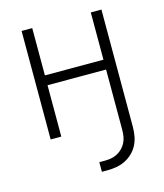

<svg xmlns="http://www.w3.org/2000/svg" viewBox="-111 -613 772 906"><g transform="rotate(-15 275.0 -160.0)"><path d="M274 210V163H302Q318 163 333.5 160Q349 157 363 149.5Q377 142 388 130.5Q399 119 406 105Q413 91 415.5 75Q418 59 418 43V-251H132V0H80V-530H132V-299H418V-530H470V43Q470 66 466 88Q462 110 452 130Q442 150 425.5 166Q409 182 389 192Q369 202 346.5 206Q324 210 302 210Z"/></g></svg>

Font: Lode Dark
Style: Regular
Weight: 400
Monospace: yes
Designer: Belleve Invis
Foundry: Belleve Invis
Version: Version 29.2.0; ttfautohint (v1.8.3)